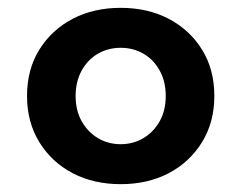

<svg xmlns="http://www.w3.org/2000/svg" viewBox="-20 -475 593 490"><path d="M49 -230Q49 -163 80.5 -112Q112 -61 165.5 -33Q219 -5 288 -5Q357 -5 410.5 -33Q464 -61 495.5 -112Q527 -163 527 -230Q527 -298 495.5 -348.5Q464 -399 410.5 -427Q357 -455 288 -455Q219 -455 165.5 -427Q112 -399 80.5 -348.5Q49 -298 49 -230ZM173 -230Q173 -267 188.5 -295Q204 -323 230 -338Q256 -353 288 -353Q320 -353 346 -338Q372 -323 387.5 -295Q403 -267 403 -230Q403 -193 387.5 -165.5Q372 -138 346 -122.5Q320 -107 288 -107Q256 -107 230 -122.5Q204 -138 188.5 -165.5Q173 -193 173 -230Z"/></svg>

Font: SpinnyJost
Style: Regular
Weight: 600
Version: Version 3.710